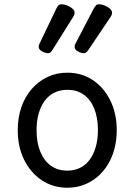

<svg xmlns="http://www.w3.org/2000/svg" viewBox="-20 -859 629 898"><path d="M295 19Q228 19 175.5 -16Q123 -51 93 -111.5Q63 -172 63 -250Q63 -309 80 -358Q97 -407 128.5 -443Q160 -479 202 -499Q244 -519 295 -519Q362 -519 414 -484.5Q466 -450 496 -389Q526 -328 526 -250Q526 -203 515 -162Q504 -121 483.5 -88Q463 -55 434.5 -31Q406 -7 370.5 6Q335 19 295 19ZM295 -61Q328 -61 354.5 -74Q381 -87 399.5 -112Q418 -137 428 -172Q438 -207 438 -250Q438 -308 421 -350.5Q404 -393 372 -416Q340 -439 295 -439Q262 -439 235 -426Q208 -413 189.5 -388Q171 -363 161 -328.5Q151 -294 151 -250Q151 -192 168.5 -149.5Q186 -107 218 -84Q250 -61 295 -61ZM205 -610Q193 -610 177 -618.5Q161 -627 161 -640Q161 -643 161.5 -646.5Q162 -650 165 -655L244 -820Q248 -828 253 -833.5Q258 -839 269 -839Q280 -839 294 -833.5Q308 -828 318.5 -819Q329 -810 329 -799Q329 -795 327.5 -790.5Q326 -786 321 -778L225 -625Q220 -617 215.5 -613.5Q211 -610 205 -610ZM373 -610Q360 -610 344.5 -618.5Q329 -627 329 -640Q329 -643 329.5 -646.5Q330 -650 333 -655L419 -820Q424 -828 428.5 -833.5Q433 -839 444 -839Q455 -839 469 -833.5Q483 -828 493.5 -819Q504 -810 504 -799Q504 -795 502.5 -790.5Q501 -786 496 -778L393 -625Q387 -617 382.5 -613.5Q378 -610 373 -610Z"/></svg>

Font: Playwrite FR Trad
Style: Regular
Weight: 400
Designer: Veronika Burian, José Scaglione
Foundry: TypeTogether
Version: Version 1.000